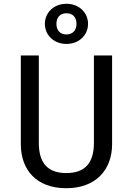

<svg xmlns="http://www.w3.org/2000/svg" viewBox="-20 -982 702 1014"><path d="M330 12C485 12 572 -84 572 -221V-689H476V-228C476 -121 429 -68 330 -68C232 -68 185 -121 185 -228V-689H90V-221C90 -84 173 12 330 12ZM217 -856C217 -797 264 -750 331 -750C398 -750 445 -797 445 -856C445 -915 398 -962 331 -962C264 -962 217 -915 217 -856ZM278 -856C278 -891 298 -912 331 -912C364 -912 384 -891 384 -856C384 -821 363 -800 331 -800C298 -800 278 -821 278 -856Z"/></svg>

Font: FiraGO Unicode
Style: Regular
Weight: 400
Designer: bBox Type
Foundry: bBox Type GmbH
Version: Version 1.001;PS 001.001;hotconv 1.0.88;makeotf.lib2.5.64775